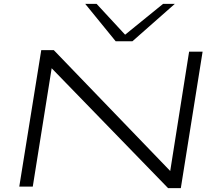

<svg xmlns="http://www.w3.org/2000/svg" viewBox="-20 -968 1128 996"><path d="M80 0 194 -708H259L863 -81L961 -700H1031L918 8H852L248 -614L150 0ZM887 -948 667 -754H580L422 -948H481L629 -788L826 -948Z"/></svg>

Font: Georama ExtraExtended Light
Style: Italic
Weight: 300
Width: 8
Italic angle: -9°
Designer: Jean-Baptiste Levee
Foundry: Production Type
Version: Version 1.000